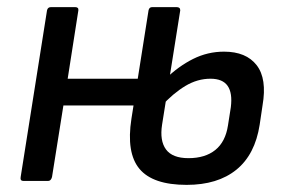

<svg xmlns="http://www.w3.org/2000/svg" viewBox="-20 -508 802 539"><path d="M46 0Q36 0 38 -11L112 -479Q114 -488 123 -488H191Q201 -488 200 -479L170 -287H383L372 -212H158L126 -11Q123 0 115 0ZM504 11Q409 11 371.5 -34Q334 -79 349 -175L397 -479Q399 -488 407 -488H476Q486 -488 486 -479L435 -158Q428 -113 446 -88.5Q464 -64 509 -64Q556 -64 584.5 -87Q613 -110 620 -156L628 -207Q633 -247 619 -267Q605 -287 571 -287Q534 -287 500 -266.5Q466 -246 433 -210L444 -286Q481 -322 522 -342.5Q563 -363 609 -363Q671 -363 700.5 -325Q730 -287 717 -212L709 -158Q696 -74 643.5 -31.5Q591 11 504 11Z"/></svg>

Font: Sofia Sans Semi Condensed Medium
Style: Italic
Weight: 500
Italic angle: -9°
Version: Version 4.100